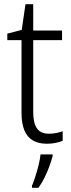

<svg xmlns="http://www.w3.org/2000/svg" viewBox="-20 -678 341 919"><path d="M214 -38Q233 -38 250 -41.5Q267 -45 280 -50V-4Q265 2 246 6Q227 10 204 10Q164 10 137 -6Q110 -22 96.5 -54.5Q83 -87 83 -139V-486H15V-517L84 -535L102 -658H139V-532H277V-486H139V-141Q139 -90 156.5 -64Q174 -38 214 -38ZM232 69Q226 92 216 119Q206 146 193 172.5Q180 199 164 221H133V211Q140 195 149 167.5Q158 140 165 111Q172 82 174 61H232Z"/></svg>

Font: Noto Sans Hebrew SemiCondensed Light
Style: Regular
Weight: 300
Width: 4
Designer: Monotype Design Team
Foundry: Monotype Imaging Inc.
Version: Version 2.003